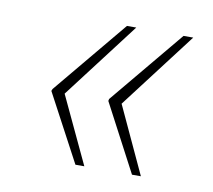

<svg xmlns="http://www.w3.org/2000/svg" viewBox="-51 -505 518 468"><g transform="rotate(10 208.0 -270.5)"><path d="M74 -260 76 -265 228 -448H251L107 -259L185 -93H163ZM215 -260 216 -265 368 -448H392L248 -259L325 -93H303Z"/></g></svg>

Font: Noto Serif NarrowThin
Style: Italic
Weight: 250
Width: 4
Italic angle: -12°
Designer: Monotype Design Team
Foundry: Monotype Imaging Inc.
Version: Version 1.001